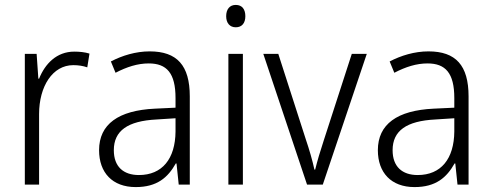

<svg xmlns="http://www.w3.org/2000/svg" viewBox="-20 -751 2002 781"><path d="M282 -541C210 -541 163 -491 139 -431H136L129 -532H81V0H139V-287C139 -400 194 -486 278 -486C299 -486 318 -483 335 -477L344 -533C325 -539 303 -541 282 -541Z M589 -542C532 -542 477 -525 431 -501L450 -455C496 -479 540 -493 585 -493C658 -493 694 -454 694 -352V-313L610 -309C462 -302 383 -246 383 -140C383 -49 437 10 532 10C619 10 663 -29 695 -86H698L707 0H752V-359C752 -485 700 -542 589 -542ZM617 -265 694 -270V-216C693 -105 640 -39 545 -39C482 -39 443 -73 443 -140C443 -219 499 -259 617 -265Z M939 -731C914 -731 900 -713 900 -685C900 -657 915 -640 939 -640C964 -640 978 -657 978 -685C978 -713 965 -731 939 -731ZM968 -532H909V0H968Z M1229 0H1293L1472 -532H1411L1297 -180C1283 -138 1270 -94 1262 -61H1259C1251 -98 1238 -143 1224 -184L1112 -532H1051Z M1723 -542C1666 -542 1611 -525 1565 -501L1584 -455C1630 -479 1674 -493 1719 -493C1792 -493 1828 -454 1828 -352V-313L1744 -309C1596 -302 1517 -246 1517 -140C1517 -49 1571 10 1666 10C1753 10 1797 -29 1829 -86H1832L1841 0H1886V-359C1886 -485 1834 -542 1723 -542ZM1751 -265 1828 -270V-216C1827 -105 1774 -39 1679 -39C1616 -39 1577 -73 1577 -140C1577 -219 1633 -259 1751 -265Z"/></svg>

Font: Noto Sans Bengali SemiCondensed Light
Style: Regular
Weight: 300
Width: 4
Designer: Joana Ranito - Universal Thirst; Jelle Bosma - Monotype Design Team
Foundry: Universal Thirst ehf.
Version: Version 3.000